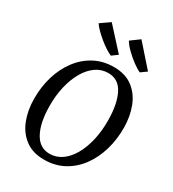

<svg xmlns="http://www.w3.org/2000/svg" viewBox="-235 -1132 1148 1271"><g transform="rotate(30 339.0 -496.5)"><path d="M304 10Q217.5 10 160.5 -32.5Q103.5 -75 75.2 -146.8Q47 -218.5 46.5 -305Q45.5 -397 69.8 -478Q94 -559 140.8 -621Q187.5 -683 253.2 -718Q319 -753 400.5 -753Q488.5 -753 545 -710Q601.5 -667 629 -596Q656.5 -525 657.5 -440.5Q658.5 -348.5 634.5 -267Q610.5 -185.5 564.5 -123.2Q518.5 -61 452.5 -25.5Q386.5 10 304 10ZM316 -42Q367.5 -42 409.8 -72Q452 -102 482 -155.5Q512 -209 527.8 -279.5Q543.5 -350 542.5 -430.5Q541 -554.5 503.5 -627.2Q466 -700 388 -700Q336 -700 293.8 -670.2Q251.5 -640.5 221 -587.5Q190.5 -534.5 174.2 -464.5Q158 -394.5 159 -314.5Q160 -188.5 200 -115.2Q240 -42 316 -42ZM609.5 -839.5 565 -807.5Q540 -818.5 506.2 -843.5Q472.5 -868.5 442.2 -898.5Q412 -928.5 397.5 -953.5L465 -1003ZM387 -839.5 343.5 -807.5Q324.5 -815.5 299 -832Q273.5 -848.5 247.8 -869.8Q222 -891 200.2 -912.8Q178.5 -934.5 166.5 -953L238 -1003Z"/></g></svg>

Font: Merriweather
Style: Italic
Weight: 400
Italic angle: -7.8°
Designer: Eben Sorkin
Foundry: Eben Sorkin
Version: Version 2.100